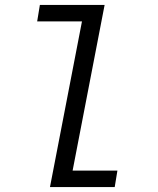

<svg xmlns="http://www.w3.org/2000/svg" viewBox="-20 -760 640 780"><path d="M313 -673H131L142 -740H405L275 -67H457L446 0H183Z"/></svg>

Font: IBM Plex Mono
Style: Italic
Weight: 400
Italic angle: -9°
Monospace: yes
Designer: Mike Abbink, Paul van der Laan, Pieter van Rosmalen
Foundry: Bold Monday
Version: Version 2.3